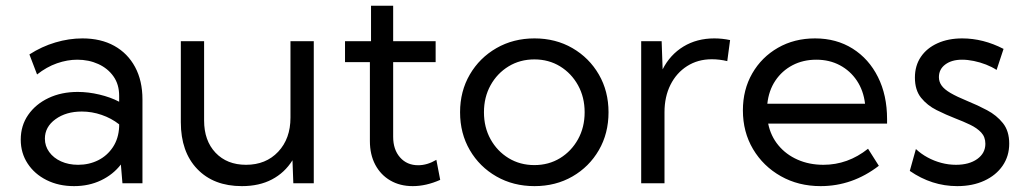

<svg xmlns="http://www.w3.org/2000/svg" viewBox="-20 -630 3531 660"><path d="M469.7 0H400.9L395.5 -64.5Q368.7 -29.8 327.1 -10Q285.6 9.8 234.4 9.8Q181.6 9.8 140.1 -11Q98.6 -31.7 75 -67.9Q51.3 -104 51.3 -149.9Q51.3 -198.2 76.9 -235.1Q102.5 -272 146.7 -293Q190.9 -314 247.1 -314Q283.7 -314 321.8 -304.9Q359.9 -295.9 389.6 -280.3V-300.8Q389.6 -339.8 370.1 -367.4Q350.6 -395 317.9 -409.9Q285.2 -424.8 245.6 -424.8Q211.4 -424.8 175.8 -412.4Q140.1 -399.9 107.4 -374L81.1 -442.9Q123.5 -470.2 170.4 -484.1Q217.3 -498 263.2 -498Q326.7 -498 372.8 -472.4Q418.9 -446.8 444.3 -399.7Q469.7 -352.5 469.7 -288.1ZM248.5 -63.5Q286.1 -63.5 317.4 -79.1Q348.6 -94.7 368.2 -124.3Q387.7 -153.8 389.6 -194.3V-202.6Q362.8 -223.6 329.3 -235.1Q295.9 -246.6 261.2 -246.6Q207 -246.6 170.7 -220.2Q134.3 -193.8 134.3 -153.3Q134.3 -127.9 149.2 -107.4Q164.1 -86.9 189.9 -75.2Q215.8 -63.5 248.5 -63.5Z M1058.6 0H988.3L985.4 -79.1Q958.5 -36.1 914.8 -13.2Q871.1 9.8 811.5 9.8Q714.4 9.8 658 -49.1Q601.6 -107.9 601.6 -210V-488.3H681.6V-215.8Q681.6 -146.5 720.9 -105Q760.3 -63.5 825.7 -63.5Q894 -63.5 936.3 -108.4Q978.5 -153.3 978.5 -225.6V-488.3H1058.6Z M1493.2 -11.7Q1444.8 9.8 1398.9 9.8Q1355 9.8 1321.8 -9.5Q1288.6 -28.8 1270 -63.7Q1251.5 -98.6 1251.5 -145V-416.5H1166V-488.3H1255.4V-610.4H1331.5V-488.3H1477.5V-416.5H1331.5V-159.7Q1331.5 -115.7 1355.2 -88.9Q1378.9 -62 1417.5 -62Q1448.7 -62 1480 -80.6Z M1817.4 9.8Q1744.6 9.8 1686.5 -23.4Q1628.4 -56.6 1595 -114Q1561.5 -171.4 1561.5 -244.1Q1561.5 -316.4 1595 -373.8Q1628.4 -431.2 1686.5 -464.6Q1744.6 -498 1817.4 -498Q1890.1 -498 1947.8 -464.6Q2005.4 -431.2 2038.6 -373.8Q2071.8 -316.4 2071.8 -244.1Q2071.8 -171.4 2038.6 -114Q2005.4 -56.6 1947.8 -23.4Q1890.1 9.8 1817.4 9.8ZM1816.9 -62.5Q1866.2 -62.5 1905.3 -86.4Q1944.3 -110.4 1967 -151.4Q1989.7 -192.4 1989.7 -244.1Q1989.7 -295.9 1967 -336.9Q1944.3 -377.9 1905.3 -401.9Q1866.2 -425.8 1816.9 -425.8Q1767.6 -425.8 1728.3 -401.9Q1689 -377.9 1666.3 -336.9Q1643.6 -295.9 1643.6 -244.1Q1643.6 -192.4 1666.3 -151.4Q1689 -110.4 1728.3 -86.4Q1767.6 -62.5 1816.9 -62.5Z M2264.2 0H2184.1V-488.3H2254.4L2257.8 -391.6Q2283.2 -441.9 2329.3 -470Q2375.5 -498 2435.5 -498Q2448.7 -498 2462.4 -496.6Q2476.1 -495.1 2489.7 -492.2L2480 -419.9Q2453.1 -426.3 2426.8 -426.3Q2378.9 -426.3 2342 -402.8Q2305.2 -379.4 2284.7 -338.4Q2264.2 -297.4 2264.2 -244.1Z M3001 -60.1Q2910.2 9.8 2800.8 9.8Q2724.6 9.8 2664.1 -24.4Q2603.5 -58.6 2568.6 -117.4Q2533.7 -176.3 2533.7 -250.5Q2533.7 -321.8 2565.9 -377.7Q2598.1 -433.6 2654.3 -465.8Q2710.4 -498 2781.7 -498Q2855 -498 2910.9 -462.9Q2966.8 -427.7 2998 -365.2Q3029.3 -302.7 3029.3 -220.7V-205.1H2620.6Q2629.4 -162.1 2655.8 -130.4Q2682.1 -98.6 2721.9 -81.1Q2761.7 -63.5 2810.5 -63.5Q2894.5 -63.5 2963.9 -118.7ZM2617.7 -273.4H2953.6Q2948.2 -318.8 2925.5 -352.8Q2902.8 -386.7 2866.9 -405.8Q2831.1 -424.8 2786.1 -424.8Q2740.7 -424.8 2704.3 -405.8Q2668 -386.7 2645.3 -352.8Q2622.6 -318.8 2617.7 -273.4Z M3107.4 -42.5 3128.4 -117.7Q3146 -101.1 3168.5 -88.9Q3190.9 -76.7 3215.8 -70.1Q3240.7 -63.5 3266.1 -63.5Q3311.5 -63.5 3339.4 -83.5Q3367.2 -103.5 3367.2 -135.7Q3367.2 -159.2 3352.8 -174.6Q3338.4 -189.9 3314.9 -201.2Q3291.5 -212.4 3264.6 -222.7Q3231.9 -235.4 3199.7 -251.5Q3167.5 -267.6 3146.2 -293.9Q3125 -320.3 3125 -363.3Q3125 -404.3 3145.5 -434.6Q3166 -464.8 3202.9 -481.4Q3239.7 -498 3287.6 -498Q3359.9 -498 3429.7 -461.9L3405.8 -389.6Q3390.1 -399.9 3369.6 -408Q3349.1 -416 3327.6 -420.4Q3306.2 -424.8 3287.1 -424.8Q3251.5 -424.8 3229.5 -408.4Q3207.5 -392.1 3207.5 -364.7Q3207.5 -349.1 3216.6 -336.2Q3225.6 -323.2 3247.1 -310.5Q3268.6 -297.9 3306.6 -282.2Q3340.3 -268.6 3373 -251.2Q3405.8 -233.9 3427.5 -206.8Q3449.2 -179.7 3449.2 -136.2Q3449.2 -93.3 3426.5 -60.3Q3403.8 -27.3 3363.5 -8.8Q3323.2 9.8 3270.5 9.8Q3183.1 9.8 3107.4 -42.5Z"/></svg>

Font: Kumbh Sans
Style: Regular
Weight: 400
Version: Version 1.005